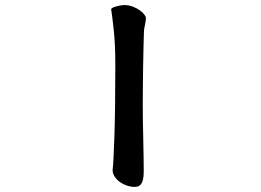

<svg xmlns="http://www.w3.org/2000/svg" viewBox="-20 -691 1040 765"><path d="M422.9 -654.3Q424.8 -660.2 441.4 -665Q458 -669.9 473.6 -670.9Q493.2 -670.9 509.3 -664.6Q525.4 -658.2 537.1 -649.9Q548.8 -641.6 555.2 -632.8Q561.5 -624 561.5 -619.1Q561.5 -615.2 560.5 -608.4Q559.6 -601.6 558.1 -594.2Q556.6 -586.9 555.2 -580.1Q553.7 -573.2 553.7 -569.3Q552.7 -541 551.8 -504.4Q550.8 -467.8 550.3 -428.2Q549.8 -388.7 549.3 -348.6Q548.8 -308.6 548.8 -273.4Q548.8 -247.1 549.3 -210.4Q549.8 -173.8 550.8 -135.7Q551.8 -97.7 552.2 -63Q552.7 -28.3 552.7 -7.8Q552.7 11.7 549.8 23.9Q546.9 36.1 541.5 43Q536.1 49.8 529.3 51.8Q522.5 53.7 513.7 53.7Q502 53.7 486.8 48.8Q471.7 43.9 459 35.2Q446.3 26.4 437.5 13.7Q428.7 1 428.7 -13.7Q432.6 -45.9 436 -153.8Q439.5 -261.7 439.5 -432.6Q439.5 -511.7 433.6 -567.4Q427.7 -623 422.9 -654.3Z"/></svg>

Font: JasonHandwriting1
Style: Regular
Weight: 400
Version: Version 1.48.20